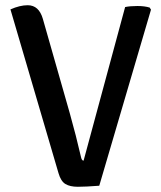

<svg xmlns="http://www.w3.org/2000/svg" viewBox="-20 -710 615 735"><path d="M300 -95 459 -683Q478 -687 506 -687Q534 -687 553 -681L558 -673L360 1Q308 5 278 5Q248 5 230.5 -5.5Q213 -16 204 -47L20 -674Q56 -690 86 -690Q129 -690 144 -638L247 -277Q271 -192 291 -105Q294 -95 300 -95Z"/></svg>

Font: Signika
Style: Regular
Weight: 400
Designer: Anna Giedrys
Foundry: Anna Giedrys
Version: Version 1.001